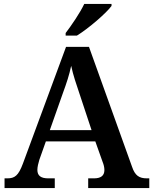

<svg xmlns="http://www.w3.org/2000/svg" viewBox="-20 -951 775 971"><path d="M312 -784V-771H369C428 -807 519 -886 544 -921V-931H406C385 -886 341 -822 312 -784ZM3 0H257V-49H224C186 -49 169 -63 169 -92C169 -106 174 -127 179 -143L212 -236H462L499 -132C504 -120 508 -105 508 -91C508 -61 488 -49 455 -49H426V0H735V-49H723C684 -49 663 -63 648 -107L430 -714H314L96 -124C73 -62 54 -49 17 -49H3ZM232 -293 298 -480C317 -532 330 -571 340 -618C350 -571 366 -524 383 -474L443 -293Z"/></svg>

Font: Noto Serif Georgian SemiBold
Style: Regular
Weight: 600
Designer: Monotype Design Team, Akaki Razmadze
Foundry: Google LLC
Version: Version 2.003